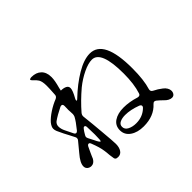

<svg xmlns="http://www.w3.org/2000/svg" viewBox="-175 -1069 1351 1351"><g transform="rotate(-45 500.0 -394.0)"><path d="M902 -44Q902 -28 893.5 -17Q885 -6 870 -6Q857 -6 843 -13.5Q829 -21 818 -33Q796 -55 776 -71Q768 -76 763 -76Q754 -76 746 -67Q689 -4 587 -4Q526 -4 487 -31Q448 -58 448 -104Q448 -150 484.5 -174.5Q521 -199 579 -199Q637 -199 700 -179Q703 -178 708 -178Q723 -178 727 -193Q750 -263 750 -367Q750 -595 660 -595Q623 -595 571 -570Q519 -545 472 -507Q400 -446 344 -381Q334 -368 335 -354L344 -268L351 -190Q361 -80 361 -56Q361 -22 347 -0.5Q333 21 307 21Q300 21 292 19Q282 15 279.5 5Q277 -5 274 -32Q272 -62 269 -79Q264 -118 240 -179Q235 -193 226 -193Q217 -193 210 -180Q197 -154 190.5 -138.5Q184 -123 180 -115Q175 -101 172 -96Q155 -67 129 -67Q112 -67 99.5 -77.5Q87 -88 87 -106Q87 -140 132 -192Q168 -235 189 -261Q196 -268 196 -278Q196 -284 193 -290L172 -331L153 -367Q136 -401 130 -415.5Q124 -430 124 -443Q124 -462 144 -487Q167 -513 206 -538.5Q245 -564 284 -579Q301 -587 302 -602L303 -618Q306 -663 306 -690Q306 -731 294 -752Q285 -766 269 -781Q253 -796 253 -800Q253 -804 259 -806.5Q265 -809 273 -809Q319 -809 346 -783Q373 -757 373 -708Q373 -675 357 -618Q353 -604 352 -595Q378 -595 395.5 -586.5Q413 -578 413 -559Q413 -536 384 -485Q379 -475 379 -471Q379 -466 382 -466Q386 -466 395 -475Q468 -545 544.5 -590.5Q621 -636 680 -636Q819 -636 819 -350Q819 -235 797 -164Q796 -161 796 -156Q796 -143 811 -135Q842 -120 870 -98Q885 -87 893.5 -72.5Q902 -58 902 -44ZM203 -319Q209 -307 218 -307Q224 -307 232 -315L268 -362Q280 -379 290 -397Q295 -410 295 -419Q295 -434 294 -444Q293 -454 293 -461Q293 -487 294 -500Q294 -519 280 -519Q278 -519 270 -517Q213 -489 178 -464Q161 -450 161 -428Q161 -404 174 -378Q186 -352 203 -319ZM301 -282Q301 -300 289 -300Q282 -300 275 -290Q264 -276 251 -253Q246 -245 246 -238Q246 -234 250 -224L271 -183Q289 -144 297 -144Q303 -144 303 -207Q303 -228 301 -282ZM675 -101Q681 -107 681 -114Q681 -124 667 -130Q603 -154 550 -154Q519 -154 497.5 -143.5Q476 -133 476 -110Q476 -84 502.5 -70.5Q529 -57 565 -57Q631 -57 675 -101Z"/></g></svg>

Font: Shippori Mincho B1 Medium
Style: Regular
Weight: 500
Designer: FONTDASU
Foundry: FONTDASU / Google Inc. / but / Adobe
Version: Version 3.110; ttfautohint (v1.8.3)